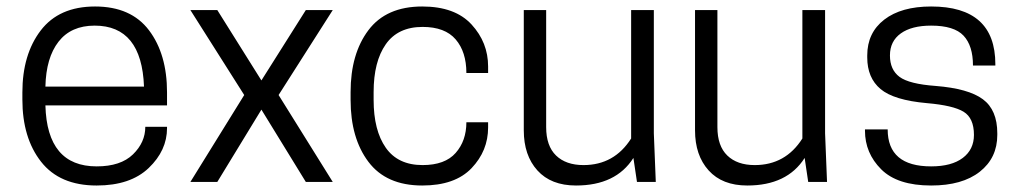

<svg xmlns="http://www.w3.org/2000/svg" viewBox="-20 -561 3152 592"><path d="M495 -236H120Q125 -48 278 -48Q352 -48 390 -85Q428 -122 428 -170H495V-166Q495 -97 438.5 -43Q382 11 278 11Q164 11 106.5 -62.5Q49 -136 49 -254V-276Q49 -393 105.5 -467Q162 -541 273 -541Q384 -541 439.5 -467.5Q495 -394 495 -276ZM272 -482Q199 -482 160.5 -432.5Q122 -383 120 -294H424Q417 -482 272 -482Z M567 -530H650L786 -313L923 -530H1006L839 -268L1006 0H923L786 -223L650 0H567L733 -268Z M1132 -253Q1132 -159 1169.5 -105.5Q1207 -52 1283 -52Q1352 -52 1385 -89.5Q1418 -127 1418 -184H1485V-168Q1485 -96 1434 -42.5Q1383 11 1282 11Q1171 11 1116 -62Q1061 -135 1061 -253V-277Q1061 -395 1116 -468Q1171 -541 1282 -541Q1383 -541 1434 -485.5Q1485 -430 1485 -356V-336H1418Q1418 -401 1385 -439.5Q1352 -478 1283 -478Q1207 -478 1169.5 -424.5Q1132 -371 1132 -277Z M1595 -530H1664V-169Q1664 -111 1694.5 -81.5Q1725 -52 1779 -52Q1874 -52 1926 -134V-530H1996V-150L2002 0H1944L1933 -74Q1879 11 1756 11Q1679 11 1637 -35.5Q1595 -82 1595 -159Z M2123 -530H2192V-169Q2192 -111 2222.5 -81.5Q2253 -52 2307 -52Q2402 -52 2454 -134V-530H2524V-150L2530 0H2472L2461 -74Q2407 11 2284 11Q2207 11 2165 -35.5Q2123 -82 2123 -159Z M2851 -48Q2914 -48 2948.5 -74Q2983 -100 2983 -145Q2983 -197 2951 -216.5Q2919 -236 2838 -243Q2736 -252 2695 -286.5Q2654 -321 2654 -384V-390Q2654 -460 2706.5 -500.5Q2759 -541 2851 -541Q3049 -541 3049 -363V-359H2980Q2980 -420 2951 -451Q2922 -482 2851 -482Q2791 -482 2757.5 -458Q2724 -434 2724 -390Q2724 -346 2753.5 -324Q2783 -302 2865 -296Q2966 -288 3010.5 -255Q3055 -222 3055 -150V-145Q3055 -74 3001 -31.5Q2947 11 2851 11Q2747 11 2697 -39Q2647 -89 2647 -158V-162H2717Q2717 -48 2851 -48Z"/></svg>

Font: Cooper Hewitt
Style: Book
Weight: 705
Designer: Village Type and Design LLC
Foundry: Cooper Hewitt Smithsonian Design Museum
Version: 1.000; ttfautohint (v1.8.1)